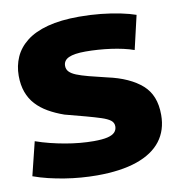

<svg xmlns="http://www.w3.org/2000/svg" viewBox="-81 -783 803 867"><g transform="rotate(-10 320.5 -350.0)"><path d="M596 -673 560 -518Q538 -526 511 -532Q484 -538 455 -542Q426 -546 396.5 -548Q367 -550 340 -550Q288 -550 263 -538.5Q238 -527 238 -502Q238 -486 248.5 -475Q259 -464 280 -455.5Q301 -447 335 -438Q369 -429 416 -418Q467 -407 506.5 -389Q546 -371 573 -347Q600 -323 613.5 -289Q627 -255 627 -209Q627 -139 589.5 -90Q552 -41 478 -15.5Q404 10 295 10Q260 10 222 7Q184 4 147 -2Q110 -8 74.5 -16.5Q39 -25 6 -37L44 -191Q75 -180 109 -171.5Q143 -163 177 -157Q211 -151 244 -148Q277 -145 307 -145Q347 -145 370 -150.5Q393 -156 403.5 -167Q414 -178 414 -194Q414 -211 400.5 -221.5Q387 -232 359.5 -241Q332 -250 291.5 -261Q251 -272 197 -286Q157 -300 125 -318.5Q93 -337 70.5 -361.5Q48 -386 36 -419Q24 -452 24 -494Q24 -540 41.5 -579.5Q59 -619 96.5 -648.5Q134 -678 194 -694Q254 -710 338 -710Q390 -710 438 -705Q486 -700 527 -691.5Q568 -683 596 -673Z"/></g></svg>

Font: Georama ExtraCondensed Thin ExtraBold
Style: Regular
Weight: 800
Version: Version 1.001